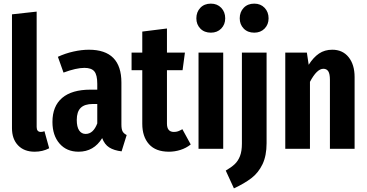

<svg xmlns="http://www.w3.org/2000/svg" viewBox="-20 -820 2022 1058"><path d="M46 -114V-741L182 -756V-120Q182 -93 205 -93Q215 -93 225 -97L251 -3Q215 16 171 16Q113 16 79.5 -19Q46 -54 46 -114Z M678 -76 650 14Q608 9 582 -7.5Q556 -24 543 -59Q497 16 413 16Q347 16 308 -29Q269 -74 269 -148Q269 -235 322.5 -280.5Q376 -326 479 -326H516V-358Q516 -407 500 -426.5Q484 -446 445 -446Q400 -446 330 -420L299 -507Q340 -526 385 -536Q430 -546 470 -546Q649 -546 649 -365V-134Q649 -108 655.5 -96Q662 -84 678 -76ZM516 -140V-247H492Q446 -247 424.5 -225.5Q403 -204 403 -159Q403 -121 416 -101.5Q429 -82 452 -82Q494 -82 516 -140Z M1031 -24Q1006 -4 974.5 6Q943 16 911 16Q838 16 801 -25.5Q764 -67 764 -138V-433H705V-530H764V-646L900 -663V-530H999L986 -433H900V-139Q900 -93 938 -93Q951 -93 961 -96.5Q971 -100 985 -108Z M1210 -530V0H1074V-530ZM1221 -719Q1221 -685 1199 -662.5Q1177 -640 1142 -640Q1106 -640 1084 -662.5Q1062 -685 1062 -719Q1062 -754 1084 -777Q1106 -800 1142 -800Q1177 -800 1199 -777Q1221 -754 1221 -719Z M1449 -31Q1449 38 1426.5 85Q1404 132 1365.5 161.5Q1327 191 1269 218L1224 120Q1255 102 1273.5 84.5Q1292 67 1302.5 40Q1313 13 1313 -29V-530H1449ZM1460 -719Q1460 -685 1438 -662.5Q1416 -640 1381 -640Q1345 -640 1323 -662.5Q1301 -685 1301 -719Q1301 -754 1323 -777Q1345 -800 1381 -800Q1416 -800 1438 -777Q1460 -754 1460 -719Z M1934 -395V0H1798V-380Q1798 -413 1789 -427Q1780 -441 1762 -441Q1726 -441 1688 -369V0H1552V-530H1671L1681 -463Q1707 -504 1738 -525Q1769 -546 1811 -546Q1868 -546 1901 -505Q1934 -464 1934 -395Z"/></svg>

Font: Fira Sans Extra Condensed SemiBold
Style: Regular
Weight: 600
Width: 1
Designer: Carrois Corporate & Edenspiekermann AG
Foundry: Carrois Corporate GbR & Edenspiekermann AG
Version: Version 4.203